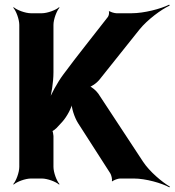

<svg xmlns="http://www.w3.org/2000/svg" viewBox="-20 -768 751 826"><path d="M316 -238 454 -23C459 -16 464 5 461 11L464 12C468 7 488 0 496 0H556C607 0 676 20 709 38L711 35C678 16 623 -30 595 -73L403 -365C395 -377 372 -397 362 -398V-394C372 -393 397 -412 406 -423L580 -641C614 -683 673 -727 710 -744L708 -748C672 -730 600 -711 546 -711H481C474 -711 455 -716 452 -720L448 -718C451 -714 448 -700 444 -695C380 -612 314 -531 252 -447C226 -412 198 -360 187 -329L191 -328C201 -359 210 -414 210 -457V-661C210 -685 224 -722 236 -735L234 -737C221 -725 184 -711 160 -711H113C89 -711 52 -725 39 -737L37 -735C49 -722 63 -685 63 -661V-50C63 -26 49 11 37 24L39 26C52 14 89 0 113 0H160C184 0 221 14 234 26L236 24C224 11 210 -26 210 -50V-183C210 -188 207 -206 204 -207L203 -204C206 -202 220 -214 223 -217L248 -244C268 -266 290 -307 292 -329H288C286 -307 300 -263 316 -238Z"/></svg>

Font: Asimov
Style: Edge
Weight: 500
Designer: Google
Version: Version 2.000980: 2014